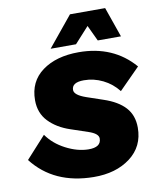

<svg xmlns="http://www.w3.org/2000/svg" viewBox="-105 -956 868 1043"><g transform="rotate(-10 329.5 -434.5)"><path d="M547 -881 605 -715H477L436 -802L357 -715H217L353 -881ZM327 12Q108 10 -9 -141L100 -261Q137 -208 200.5 -175Q264 -142 324 -141Q395 -140 395 -189Q395 -216 341 -234L246 -266Q174 -290 129.5 -336.5Q85 -383 85 -454Q85 -557 162 -613.5Q239 -670 363 -670Q554 -670 668 -538L553 -422Q519 -466 469 -490.5Q419 -515 365 -515Q298 -515 298 -473Q298 -445 361 -423L452 -392Q530 -366 569.5 -322.5Q609 -279 609 -211Q609 -107 529.5 -47Q450 13 327 12Z"/></g></svg>

Font: Elaine Sans ExtraBold
Style: Italic
Weight: 800
Italic angle: -13°
Designer: Wei Huang
Foundry: Wei Huang
Version: Version 2.001;December 24, 2019;FontCreator 12.0.0.2547 64-b